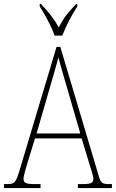

<svg xmlns="http://www.w3.org/2000/svg" viewBox="-23 -951 586 971"><path d="M253 -771H292C309 -816 342 -880 368 -918V-931H362C321 -888 298 -860 274 -812C248 -860 224 -888 184 -931H178V-918C203 -880 238 -816 253 -771ZM-3 0H182V-20H150C105 -20 96 -28 96 -47C96 -64 111 -109 118 -134L154 -251H390L429 -122C436 -99 449 -62 449 -48C449 -28 441 -20 396 -20H371V0H543V-20H531C494 -20 487 -25 477 -59L282 -714H263L77 -93C58 -30 52 -20 15 -20H-3ZM162 -276 230 -511C245 -565 265 -628 272 -661C282 -625 298 -567 319 -497L383 -276Z"/></svg>

Font: Noto Serif Bengali Condensed Thin
Style: Regular
Weight: 100
Width: 3
Designer: Juan Bruce, Universal Thirst, Indian Type Foundry and the Monotype Design Team.
Foundry: Monotype Imaging Inc.
Version: Version 2.003